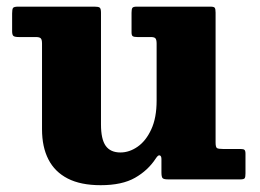

<svg xmlns="http://www.w3.org/2000/svg" viewBox="-20 -540 782 578"><path d="M106.5 -151Q106.5 -97.5 125.8 -60Q145 -22.5 184 -2.5Q223 17.5 283 17.5Q347.5 17.5 386.5 -4.8Q425.5 -27 449 -63Q456 -74 461 -72.2Q466 -70.5 466 -61V-21.5Q466 -8 469.2 -4Q472.5 0 485.5 0H704Q714.5 0 716.8 -3.8Q719 -7.5 719 -18V-77.5Q719 -86 716 -88.8Q713 -91.5 704.5 -91.5H651.5Q637.5 -91.5 633.2 -94.2Q629 -97 629 -111V-502Q629 -513 626.5 -516.5Q624 -520 613.5 -520H391.5Q381 -520 378.5 -516.2Q376 -512.5 376 -501.5V-442.5Q376 -433 380 -430.8Q384 -428.5 393.5 -428.5H434Q445 -428.5 448.2 -424.2Q451.5 -420 451.5 -408.5V-237Q451.5 -185.5 435.5 -150.8Q419.5 -116 394.5 -98.5Q369.5 -81 342.5 -81Q312.5 -81 298.2 -101Q284 -121 284 -165.5V-501.5Q284 -514 280.2 -517Q276.5 -520 264.5 -520H34.5Q22 -520 19.2 -516Q16.5 -512 16.5 -499.5V-446Q16.5 -434.5 20.8 -431.5Q25 -428.5 36.5 -428.5H88Q99 -428.5 102.8 -424.5Q106.5 -420.5 106.5 -409Z"/></svg>

Font: Besley ExtraBold
Style: Regular
Weight: 800
Designer: Owen Earl
Foundry: indestructible type*
Version: Version 2.001